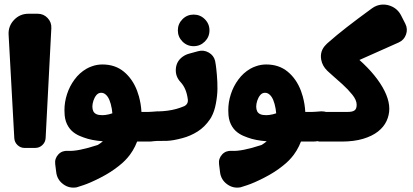

<svg xmlns="http://www.w3.org/2000/svg" viewBox="-20 -627 1833 852"><path d="M136.1 29.5V29.4C148.5 29.4 159.1 25.2 168.1 16.7C177 8.2 181.9 -2.3 182.5 -14.6L207.8 -502.2C208.7 -519.6 203.2 -534.5 191.2 -547.1C179.3 -559.7 164.6 -566 147.2 -566H106.1C80.9 -566 59.5 -556.8 42.2 -538.5C24.8 -520.1 16.8 -498.3 18.2 -473.1L43.4 -14.1C44.1 -1.9 48.9 8.5 57.8 16.9C66.7 25.3 77.2 29.5 89.5 29.5Z M726 -117.3C712.9 -127.8 697.2 -133 679 -133C675.3 -133 666.8 -132.4 653.4 -131.1C648 -130.6 642.6 -130.3 637.2 -130.3H607.7C606.4 -153.9 602.7 -176.5 596.7 -198.3C596.7 -198.5 596.7 -198.8 596.7 -199.2C596.7 -199.6 596.7 -199.9 596.6 -200L596.3 -199.8C593.9 -208.5 591.3 -216.5 588.5 -223.9C575.2 -259.1 555.6 -287.4 529.8 -308.8C503.9 -330.2 472.2 -340.9 434.6 -340.9C418.7 -340.9 403.5 -338.3 389.1 -333.2C380.1 -330.2 371.5 -326.4 363.5 -321.8C342.9 -309.8 325.3 -293.9 310.7 -274C296 -254.2 284.9 -232.5 277.4 -209C269.8 -185.6 266 -162.1 266 -138.6C266 -135.8 266.1 -133 266.3 -130.1C266.3 -109.4 270 -91.5 277.2 -76.3C284.5 -61 294.4 -48.6 307 -39.2C316.8 -31.8 327.8 -25.8 340.1 -21.3C343.8 -19.8 347.8 -18.2 352 -16.7C374.7 -8.2 402.8 -2.6 436.5 -0.1C431 4.7 425.2 9 419.1 12.9C418.2 13.5 416.3 14.7 413.4 16.4C354.4 35.7 310.6 44.4 281.9 42.4C264.3 41.2 250 46.4 239 58.1C227.6 70.4 222.9 84.8 225 101.4L229.5 137.4C232.2 159.5 242.6 177.2 260.6 190.4C278.5 203.6 298.5 208.2 320.4 204.2L349.6 194.8C369 188.5 394.4 177.4 425.7 161.4C457.1 145.4 484.8 127.7 508.7 108.2C527 94 542.9 78 556.3 60.1C556.4 59.9 556.5 59.8 556.6 59.7C561.1 53.5 565.2 47.5 568.8 41.5C576.6 28.7 583.1 15.3 588.5 1.2H640.5C648.2 1.2 655.4 0.6 662 -0.5C665.9 -1.1 670 -1.5 674.3 -1.4C694.6 -1.4 711.6 -7.6 725.2 -19.8C738.8 -32.1 745.5 -47.9 745.5 -67.2C745.5 -90.2 739 -106.9 726 -117.3ZM463.9 -119.8C452.7 -117.2 442.9 -115.9 434.6 -115.9C423.6 -115.9 414.8 -117.3 408.3 -120.2C401.8 -123.1 397.1 -127.4 394.2 -133.1C391.4 -138.9 389.9 -145.9 389.9 -154.3C389.9 -162.1 391.5 -170.8 394.6 -180.5C397.8 -190.2 402.2 -198.4 407.9 -205.2C413.7 -211.9 420.7 -215.3 429.1 -215.3C436.4 -215.3 443.2 -212.6 449.4 -207.1C455.7 -201.6 461.1 -193.7 465.5 -183.2C469.9 -172.8 473.4 -159.8 476.1 -144.5C477 -138.7 477.9 -131.9 478.6 -124.2C473.5 -122.4 468.6 -120.9 463.9 -119.8Z M934.5 -356.9C930.6 -373.1 921.1 -385.4 906.2 -393.9C891.2 -402.4 875.4 -404.3 858.7 -399.7L819.2 -388.9C808.9 -386.1 799.6 -381.7 791 -375.7C772.3 -362.4 762 -344.3 760.3 -321.6C758.6 -298.8 765.7 -279.1 781.6 -262.3C798.7 -244.1 809.3 -218.7 813.4 -186.1C815.2 -172.2 809.8 -162.1 797.3 -155.8C785.7 -150.9 774.1 -146.9 762.7 -143.7C738.3 -136.9 710.7 -133.2 679.8 -132.6L661.2 -1.3C687.4 -1.3 707.4 -1.5 721.5 -2C739.2 -2.6 762 -6.7 790 -14.2C813.5 -20.4 835.8 -30.2 857 -43.5C878.1 -56.8 896.5 -75.1 912.2 -98.3C913.1 -99.7 914.5 -102 916.5 -105.2C916.5 -105.3 916.6 -105.3 916.6 -105.5C916.7 -105.6 916.7 -105.7 916.8 -105.7C916.9 -106 917.1 -106.3 917.5 -106.8C917.8 -107.3 918 -107.7 918 -108C927 -124.2 933.7 -144.1 938 -167.6C942.4 -191.2 944.7 -212.8 944.9 -232.5C945.1 -252.2 944.3 -272.9 942.4 -294.7C940.4 -316.5 938.9 -331.2 937.6 -338.8C936.4 -346.4 935.3 -352.5 934.5 -356.9ZM839.3 -422.1C858.7 -422.1 875.2 -428.9 888.9 -442.6C902.6 -456.3 909.5 -472.8 909.5 -492.2C909.5 -511.6 902.6 -528.1 888.9 -541.8C875.2 -555.5 858.7 -562.3 839.3 -562.3C820 -562.3 803.4 -555.5 789.8 -541.8C776.1 -528.1 769.2 -511.6 769.2 -492.2C769.2 -472.8 776.1 -456.3 789.8 -442.6C803.4 -428.9 820 -422.1 839.3 -422.1Z M1453 -117.3C1439.9 -127.8 1424.2 -133 1406 -133C1402.3 -133 1393.8 -132.4 1380.4 -131.1C1375 -130.6 1369.6 -130.3 1364.2 -130.3H1334.7C1333.4 -153.9 1329.7 -176.5 1323.7 -198.3C1323.7 -198.5 1323.7 -198.8 1323.7 -199.2C1323.7 -199.6 1323.7 -199.9 1323.6 -200L1323.3 -199.8C1320.9 -208.5 1318.3 -216.5 1315.5 -223.9C1302.2 -259.1 1282.6 -287.4 1256.8 -308.8C1230.9 -330.2 1199.2 -340.9 1161.6 -340.9C1145.7 -340.9 1130.5 -338.3 1116.1 -333.2C1107.1 -330.2 1098.5 -326.4 1090.5 -321.8C1069.9 -309.8 1052.3 -293.9 1037.7 -274C1023 -254.2 1011.9 -232.5 1004.4 -209C996.8 -185.6 993 -162.1 993 -138.6C993 -135.8 993.1 -133 993.3 -130.1C993.3 -109.4 997 -91.5 1004.2 -76.3C1011.5 -61 1021.4 -48.6 1034 -39.2C1043.8 -31.8 1054.8 -25.8 1067.1 -21.3C1070.8 -19.8 1074.8 -18.2 1079 -16.7C1101.7 -8.2 1129.8 -2.6 1163.5 -0.1C1158 4.7 1152.2 9 1146.1 12.9C1145.2 13.5 1143.3 14.7 1140.4 16.4C1081.4 35.7 1037.6 44.4 1008.9 42.4C991.3 41.2 977 46.4 966 58.1C954.6 70.4 949.9 84.8 952 101.4L956.5 137.4C959.2 159.5 969.6 177.2 987.6 190.4C1005.5 203.6 1025.5 208.2 1047.4 204.2L1076.6 194.8C1096 188.5 1121.4 177.4 1152.7 161.4C1184.1 145.4 1211.8 127.7 1235.7 108.2C1254 94 1269.9 78 1283.3 60.1C1283.4 59.9 1283.5 59.8 1283.6 59.7C1288.1 53.5 1292.2 47.5 1295.8 41.5C1303.6 28.7 1310.1 15.3 1315.5 1.2H1367.5C1375.2 1.2 1382.4 0.6 1389 -0.5C1392.9 -1.1 1397 -1.5 1401.3 -1.4C1421.6 -1.4 1438.6 -7.6 1452.2 -19.8C1465.8 -32.1 1472.5 -47.9 1472.5 -67.2C1472.5 -90.2 1466 -106.9 1453 -117.3ZM1190.9 -119.8C1179.7 -117.2 1169.9 -115.9 1161.6 -115.9C1150.6 -115.9 1141.8 -117.3 1135.3 -120.2C1128.8 -123.1 1124.1 -127.4 1121.2 -133.1C1118.4 -138.9 1116.9 -145.9 1116.9 -154.3C1116.9 -162.1 1118.5 -170.8 1121.6 -180.5C1124.8 -190.2 1129.2 -198.4 1134.9 -205.2C1140.7 -211.9 1147.7 -215.3 1156.1 -215.3C1163.4 -215.3 1170.2 -212.6 1176.4 -207.1C1182.7 -201.6 1188.1 -193.7 1192.5 -183.2C1196.9 -172.8 1200.4 -159.8 1203.1 -144.5C1204 -138.7 1204.9 -131.9 1205.6 -124.2C1200.5 -122.4 1195.6 -120.9 1190.9 -119.8Z M1778.6 -521.7 1759.9 -558.4C1749.7 -578.3 1734.3 -592.4 1713.5 -600.5C1692.8 -608.5 1672.1 -608.8 1651.4 -601.4C1644.5 -598.9 1637.5 -595 1630.2 -589.7C1544.7 -527.5 1481.4 -478.2 1440.5 -441.7C1434.7 -437 1430 -432.6 1426.4 -428.6C1407.8 -410.3 1400.8 -388.1 1405.3 -362.2C1408.6 -343.8 1417.5 -327.6 1431.9 -313.5C1434.3 -311.2 1436.6 -309 1439 -306.9C1447.9 -298.7 1457.6 -290.1 1467.9 -281C1478.3 -272 1488.7 -262.7 1499.2 -253.3C1516 -238.1 1530.7 -222.6 1543.5 -206.7C1556.3 -190.7 1562.7 -176 1562.7 -162.4C1562.7 -156.7 1562 -151.8 1560.7 -147.6C1559.4 -143.4 1557 -140 1553.7 -137.4C1550.3 -134.8 1546 -133 1540.7 -131.9C1535.6 -130.9 1529 -130.3 1521.2 -130.3H1400.6L1392.8 1.2H1495.3C1532.4 1.2 1564.4 -2.9 1591.2 -11C1618.1 -19 1640.2 -29.9 1657.4 -43.4C1674.6 -57 1687.3 -72.5 1695.3 -90C1703.4 -107.5 1707.5 -125.6 1707.5 -144.4C1707.5 -163.7 1703 -184.4 1694.2 -206.3C1685.3 -228.2 1672.2 -250.9 1655 -274.4C1637.8 -297.9 1616.9 -321.4 1592.4 -344.8C1586.9 -350.1 1581.1 -355.5 1575 -360.9L1749.1 -438.5C1765 -445.6 1775.9 -457.3 1781.7 -473.8C1787.5 -490.2 1786.5 -506.2 1778.6 -521.7Z"/></svg>

Font: Qalbi
Style: Regular
Weight: 400
Version: Version 001.000